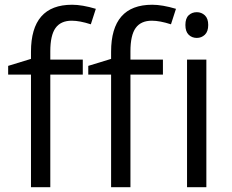

<svg xmlns="http://www.w3.org/2000/svg" viewBox="-20 -785 972 805"><path d="M663.1 -472.2H526.9V0H445.8V-472.2H350.1V-508.8L445.8 -538.1V-567.9Q445.8 -765.1 618.2 -765.1Q660.6 -765.1 717.8 -748L696.8 -683.1Q649.9 -698.2 616.7 -698.2Q570.8 -698.2 548.8 -667.7Q526.9 -637.2 526.9 -569.8V-535.2H663.1ZM327.1 -472.2H190.9V0H109.9V-472.2H14.2V-508.8L109.9 -538.1V-567.9Q109.9 -765.1 282.2 -765.1Q324.7 -765.1 381.8 -748L360.8 -683.1Q314 -698.2 280.8 -698.2Q234.9 -698.2 212.9 -667.7Q190.9 -637.2 190.9 -569.8V-535.2H327.1ZM845.2 0H764.2V-535.2H845.2ZM757.3 -680.2Q757.3 -708 771 -720.9Q784.7 -733.9 805.2 -733.9Q824.7 -733.9 838.9 -720.7Q853 -707.5 853 -680.2Q853 -652.8 838.9 -639.4Q824.7 -626 805.2 -626Q784.7 -626 771 -639.4Q757.3 -652.8 757.3 -680.2Z"/></svg>

Font: f05545470
Style: Regular
Weight: 400
Foundry: Ascender Corporation
Version: Version 1.10